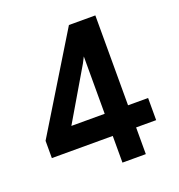

<svg xmlns="http://www.w3.org/2000/svg" viewBox="-131 -837 883 946"><g transform="rotate(-20 310.0 -363.5)"><path d="M578.1 -256V-139.9H473V0H350.5V-139.9H31.2V-230.5L334.5 -727.3H473V-256ZM175.8 -256H350.5V-556.8L334.5 -525.6Z"/></g></svg>

Font: Interface
Style: Bold
Weight: 700
Designer: Rasmus Andersson
Foundry: rsms
Version: Version 1.8